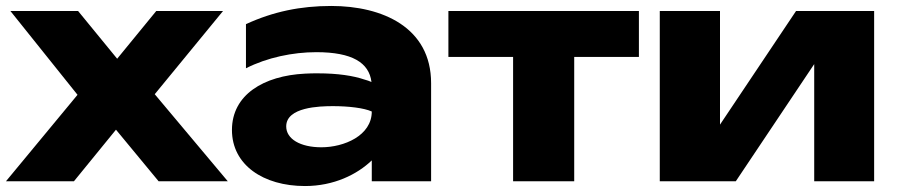

<svg xmlns="http://www.w3.org/2000/svg" viewBox="-32 -608 3009 644"><path d="M216 0 357 -173 500 0H732L487 -292L716 -571H492L361 -411L230 -571H3L228 -290L-12 0Z M1215 0H1414V-329C1414 -516 1251 -588 1079 -588C976 -588 884 -569 793 -527V-379C864 -415 950 -433 1029 -433C1149 -433 1206 -398 1214 -333C1207 -336 1199 -339 1191 -341C1153 -354 1101 -362 1034 -362C1021 -362 1006 -362 991 -361C852 -354 746 -290 746 -172C746 -55 851 16 991 16C1088 16 1166 -23 1215 -70ZM1215 -234C1215 -153 1122 -114 1046 -114C975 -114 928 -142 928 -184C928 -249 1040 -252 1085 -252C1136 -252 1189 -246 1215 -234Z M1689 0H1894V-417H2111V-571H1472V-417H1689Z M2436 0 2699 -393V0H2900V-571H2638L2383 -190V-571H2181V0Z"/></svg>

Font: Bounded
Style: Bold
Weight: 700
Designer: Vlad Churkin
Version: Version 3.0